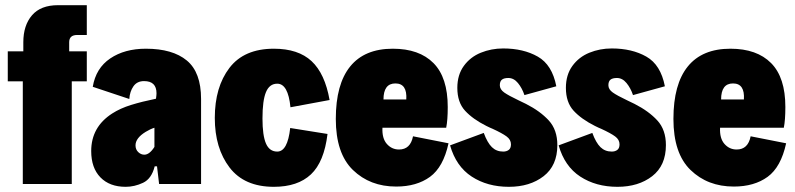

<svg xmlns="http://www.w3.org/2000/svg" viewBox="-20 -710 3070 741"><path d="M68 -396H10V-512H70V-547Q70 -612 103.5 -651Q137 -690 204 -690H315V-575H278Q247 -575 247 -547V-512H315V-396H257V0H68Z M756 -328V0H594L586 -68H577Q565 -20 532 -4.5Q499 11 465 11Q403 11 367.5 -25.5Q332 -62 332 -127Q332 -220 413 -272Q444 -292 486 -305Q528 -318 582 -329Q584 -343 584 -350Q584 -397 536 -397Q509 -397 495 -377Q481 -357 479 -328L338 -375Q350 -447 405.5 -484.5Q461 -522 543 -522Q646 -522 701 -476.5Q756 -431 756 -328ZM576 -143V-217Q560 -212 542 -201Q503 -177 503 -149Q503 -133 513.5 -123Q524 -113 537 -113Q557 -113 576 -143Z M809 -255Q809 -374 865.5 -448Q922 -522 1037 -522Q1131 -522 1182.5 -474Q1234 -426 1252 -324L1101 -296Q1092 -387 1050 -387Q1020 -387 1006.5 -354.5Q993 -322 993 -253Q993 -187 1006.5 -156Q1020 -125 1050 -125Q1090 -125 1100 -216L1244 -193Q1231 -85 1180 -37Q1129 11 1037 11Q923 11 866 -63.5Q809 -138 809 -255Z M1711 -157Q1691 -65 1639.5 -27.5Q1588 10 1509 10Q1408 10 1342 -54Q1276 -118 1276 -251Q1276 -385 1331.5 -453.5Q1387 -522 1496 -522Q1598 -522 1653 -466.5Q1708 -411 1708 -297Q1708 -246 1702 -217H1456Q1454 -176 1473 -154.5Q1492 -133 1520 -133Q1564 -133 1574 -184ZM1460 -326H1548Q1552 -388 1506 -388Q1460 -388 1460 -326Z M1717 -149 1847 -197Q1861 -159 1878.5 -142Q1896 -125 1922 -125Q1935 -125 1943.5 -131.5Q1952 -138 1952 -153Q1952 -171 1935 -183.5Q1918 -196 1881 -213Q1873 -216 1857 -224Q1805 -250 1775 -282.5Q1745 -315 1745 -371Q1745 -421 1770 -455.5Q1795 -490 1835.5 -506.5Q1876 -523 1922 -523Q2000 -523 2055.5 -491.5Q2111 -460 2127 -377L2004 -343Q1995 -370 1979 -389.5Q1963 -409 1942 -409Q1925 -409 1917 -402.5Q1909 -396 1909 -381Q1909 -365 1926 -353Q1943 -341 1981 -323Q1989 -319 1996.5 -315.5Q2004 -312 2010 -309Q2065 -281 2098 -245Q2131 -209 2131 -150Q2131 -71 2078 -30Q2025 11 1944 11Q1861 11 1800.5 -28.5Q1740 -68 1717 -149Z M2136 -149 2266 -197Q2280 -159 2297.5 -142Q2315 -125 2341 -125Q2354 -125 2362.5 -131.5Q2371 -138 2371 -153Q2371 -171 2354 -183.5Q2337 -196 2300 -213Q2292 -216 2276 -224Q2224 -250 2194 -282.5Q2164 -315 2164 -371Q2164 -421 2189 -455.5Q2214 -490 2254.5 -506.5Q2295 -523 2341 -523Q2419 -523 2474.5 -491.5Q2530 -460 2546 -377L2423 -343Q2414 -370 2398 -389.5Q2382 -409 2361 -409Q2344 -409 2336 -402.5Q2328 -396 2328 -381Q2328 -365 2345 -353Q2362 -341 2400 -323Q2408 -319 2415.5 -315.5Q2423 -312 2429 -309Q2484 -281 2517 -245Q2550 -209 2550 -150Q2550 -71 2497 -30Q2444 11 2363 11Q2280 11 2219.5 -28.5Q2159 -68 2136 -149Z M3014 -157Q2994 -65 2942.5 -27.5Q2891 10 2812 10Q2711 10 2645 -54Q2579 -118 2579 -251Q2579 -385 2634.5 -453.5Q2690 -522 2799 -522Q2901 -522 2956 -466.5Q3011 -411 3011 -297Q3011 -246 3005 -217H2759Q2757 -176 2776 -154.5Q2795 -133 2823 -133Q2867 -133 2877 -184ZM2763 -326H2851Q2855 -388 2809 -388Q2763 -388 2763 -326Z"/></svg>

Font: Decalotype Black
Style: Regular
Weight: 900
Designer: Alfredo Marco Pradil
Foundry: Alfredo Marco Pradil
Version: Version 1.0